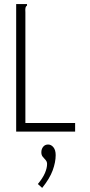

<svg xmlns="http://www.w3.org/2000/svg" viewBox="-20 -643 440 938"><path d="M59 -623H112V-616Q106 -612 104.5 -605Q103 -598 104 -582V-42H347V0H59ZM186 275 165 256Q189 227 199.5 202.5Q210 178 210 158Q210 147 203 139Q196 131 189 123Q182 115 182 101Q182 85 191 74Q200 63 215 63Q230 63 241 76.5Q252 90 252 115Q252 149 237.5 189Q223 229 186 275Z"/></svg>

Font: Inconsolata Condensed Light
Style: Regular
Weight: 300
Width: 3
Monospace: yes
Designer: Raph Levien, Cyreal, Brenton Simpson
Foundry: Raph Levien, Cyreal, Google
Version: Version 3.001; ttfautohint (v1.8.2.53-6de2)